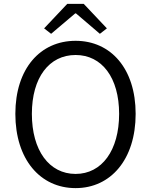

<svg xmlns="http://www.w3.org/2000/svg" viewBox="-20 -955 777 988"><path d="M369 13C550 13 678 -135 678 -369C678 -602 550 -745 369 -745C187 -745 59 -602 59 -369C59 -135 187 13 369 13ZM369 -60C233 -60 144 -181 144 -369C144 -556 233 -672 369 -672C504 -672 593 -556 593 -369C593 -181 504 -60 369 -60ZM243 -781 367 -886H371L494 -781L530 -809L411 -935H326L207 -809Z"/></svg>

Font: Noto Sans JP DemiLight
Style: Regular
Weight: 350
Designer: Ryoko NISHIZUKA 西塚涼子 (kana, bopomofo & ideographs); Paul D. Hunt (Latin, Greek & Cyrillic); Sandoll Communications 산돌커뮤니
Foundry: Adobe
Version: Version 2.004;hotconv 1.0.118;makeotfexe 2.5.65603